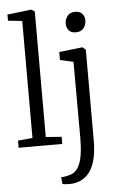

<svg xmlns="http://www.w3.org/2000/svg" viewBox="-67 -864 714 1152"><g transform="rotate(-5 290.0 -288.0)"><path d="M106.5 -51V-756L21.5 -765V-802L166.5 -819H167.5L186.5 -806V-50L281.5 -43V0H18.5V-43ZM318.5 243Q313.5 243.5 301 243.2Q288.5 243 276.5 242Q264.5 241 261.5 239L257.5 198Q265 198.5 280.8 196.2Q296.5 194 314.5 188Q345 178.5 362 148.5Q379 118.5 385.8 73.8Q392.5 29 392.5 -25L391.5 -485L311.5 -503V-551L450.5 -567H452.5L471.5 -551V-6Q471.5 56 461.2 101.5Q451 147 431 177.2Q411 207.5 382.8 223.5Q354.5 239.5 318.5 243ZM420.5 -660Q393 -660 379 -676.5Q365 -693 365 -717.5Q365 -742 380.2 -762.5Q395.5 -783 427.5 -783H428.5Q456 -783 470 -766.5Q484 -750 484 -725.5Q484 -701 468.8 -680.5Q453.5 -660 421.5 -660Z"/></g></svg>

Font: Merriweather Light
Style: Regular
Weight: 300
Designer: Eben Sorkin
Foundry: Eben Sorkin
Version: Version 2.100